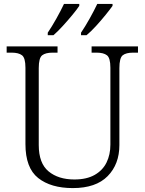

<svg xmlns="http://www.w3.org/2000/svg" viewBox="-20 -951 740 981"><path d="M352 10Q240 10 175 -41.5Q110 -93 110 -215V-605Q110 -655 92.5 -668.5Q75 -682 40 -682H14V-714H274V-682H248Q213 -682 195.5 -668.5Q178 -655 178 -603V-210Q178 -117 228 -75.5Q278 -34 360 -34Q423 -34 464 -57.5Q505 -81 524.5 -121Q544 -161 544 -212V-605Q544 -655 526.5 -668.5Q509 -682 474 -682H448V-714H685V-682H660Q624 -682 607 -668.5Q590 -655 590 -603V-210Q590 -112 530 -51Q470 10 352 10ZM394 -784Q415 -815 438 -856Q461 -897 477 -931H555V-921Q543 -904 520 -875.5Q497 -847 470.5 -818Q444 -789 422 -771H394ZM224 -784Q245 -815 268 -856Q291 -897 307 -931H385V-921Q374 -904 350.5 -875.5Q327 -847 300.5 -818Q274 -789 253 -771H224Z"/></svg>

Font: Noto Serif Tamil Light
Style: Regular
Weight: 300
Designer: Indian Type Foundry, Tom Grace, and the Monotype Design Team
Foundry: Monotype Imaging Inc.
Version: Version 2.004; ttfautohint (v1.8.4.7-5d5b)